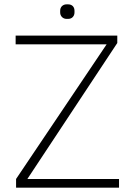

<svg xmlns="http://www.w3.org/2000/svg" viewBox="-20 -864 620 884"><path d="M528 -40V0H54V-40L471 -660H52V-700H520V-666L106 -40ZM257 -807V-814Q257 -828 265.5 -836Q274 -844 287 -844H293Q307 -844 315 -836Q323 -828 323 -814V-807Q323 -794 315 -785.5Q307 -777 293 -777H287Q274 -777 265.5 -785.5Q257 -794 257 -807Z"/></svg>

Font: Krub ExtraLight
Style: Regular
Weight: 275
Designer: Ekaluck Peanpanawate
Foundry: Cadson Demak Co.,Ltd.
Version: Version 1.000; ttfautohint (v1.6)